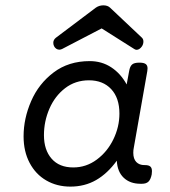

<svg xmlns="http://www.w3.org/2000/svg" viewBox="-20 -692 640 723"><path d="M552.2 -47.4Q552.2 -40 551.3 -35.2Q547.4 -16.1 539.1 -8.1Q530.8 0 514.2 0H508.8Q469.7 0 445.8 -22.7Q421.9 -45.4 419.9 -86.9Q384.8 -38.6 341.8 -13.9Q298.8 10.7 245.1 10.7Q194.3 10.7 154.3 -12.5Q114.3 -35.6 91.6 -78.6Q68.8 -121.6 68.8 -178.7Q68.8 -245.6 97.2 -311Q125.5 -376.5 181.9 -419.2Q238.3 -461.9 317.9 -461.9Q363.3 -461.9 398.9 -438.5Q434.6 -415 457 -374L466.3 -424.3Q469.2 -441.9 477.3 -449Q485.4 -456.1 504.4 -456.1H505.4Q521.5 -456.1 528.6 -450.9Q535.6 -445.8 535.6 -434.6Q535.6 -432.1 534.7 -424.3L483.9 -136.2Q481.9 -127 481.9 -116.7Q481.9 -93.8 493.2 -82Q504.4 -70.3 523.9 -70.3H526.4Q540 -70.3 546.1 -64.9Q552.2 -59.6 552.2 -47.4ZM429.7 -264.2Q429.7 -323.2 398.7 -356.4Q367.7 -389.6 314.9 -389.6Q263.7 -389.6 225.1 -359.9Q186.5 -330.1 166 -282.5Q145.5 -234.9 145.5 -183.1Q145.5 -127.4 174.3 -94.5Q203.1 -61.5 255.9 -61.5Q304.7 -61.5 344.5 -91.1Q384.3 -120.6 407 -167.5Q429.7 -214.4 429.7 -264.2ZM394.5 -663.1 514.6 -549.8Q520 -544.4 520 -535.6Q520 -525.9 514.6 -517.6Q510.7 -511.7 505.4 -508.1Q500 -504.4 494.6 -504.4Q490.2 -504.4 485.8 -507.3L362.8 -585L213.4 -507.3Q207.5 -504.9 203.6 -504.9Q197.3 -504.9 191.9 -508.5Q186.5 -512.2 183.6 -518.1Q180.7 -523.9 180.7 -530.8Q180.7 -542 190.4 -549.8L340.8 -663.1Q353.5 -671.9 369.1 -671.9Q385.3 -671.9 394.5 -663.1Z"/></svg>

Font: Courier Prime
Style: Italic
Weight: 400
Italic angle: -10°
Designer: Alan Dague-Greene
Foundry: Quote-Unquote Apps
Version: Version 3.018